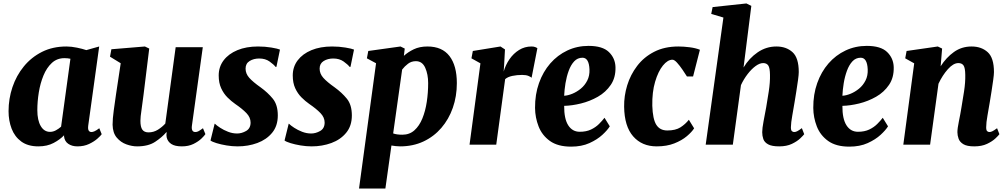

<svg xmlns="http://www.w3.org/2000/svg" viewBox="-20 -837 5830 1111"><path d="M490.5 -110Q488 -90 493.2 -81.5Q498.5 -73 509.5 -73Q516.5 -73 527 -77.5Q537.5 -82 554.5 -95L568.5 -60.5Q563 -52 544 -35Q525 -18 495.5 -4Q466 10 428 10Q396.5 10 375 -4.8Q353.5 -19.5 350.5 -48.5L351 -54.5Q327.5 -29.5 290.2 -9.8Q253 10 202 10Q141.5 10 103.2 -18Q65 -46 47.2 -92.5Q29.5 -139 29.5 -193.5Q29.5 -265.5 52 -332.5Q74.5 -399.5 117.8 -452.5Q161 -505.5 223 -536.8Q285 -568 364 -568Q393 -568 425.5 -561.2Q458 -554.5 479.5 -547L554 -568ZM387.5 -497Q371.5 -500.5 353 -500.5Q310 -500.5 280 -472.8Q250 -445 231.5 -400Q213 -355 204.5 -302.2Q196 -249.5 196 -199.5Q196 -141 215.8 -107.5Q235.5 -74 269.5 -74Q287 -74 303.2 -82.8Q319.5 -91.5 333.5 -104Z M773.5 10Q743.5 10 711 -1.8Q678.5 -13.5 655.5 -40.8Q632.5 -68 631.5 -115Q631.5 -149.5 638.2 -198Q645 -246.5 651.5 -292L678.5 -471L616.5 -509L624.5 -552L818.5 -568L843.5 -556L810.5 -288Q805.5 -244.5 799 -202.2Q792.5 -160 792.5 -138Q792.5 -102 803.8 -86.5Q815 -71 839.5 -71Q869 -71 893.8 -86.5Q918.5 -102 936.5 -122L996.5 -564H1153.5L1090.5 -110Q1085.5 -73 1110.5 -73Q1119 -73 1127.5 -77.2Q1136 -81.5 1154.5 -95L1168.5 -61Q1163.5 -52.5 1146 -35.5Q1128.5 -18.5 1099.8 -4.2Q1071 10 1032.5 10Q992 10 971 -4Q950 -18 944.5 -42Q941.5 -55 944.5 -71L942.5 -72Q918 -43 878 -16.5Q838 10 773.5 10Z M1579.5 -450H1574.5Q1564.5 -463.5 1540 -481Q1515.5 -498.5 1480 -498.5Q1448 -498.5 1424.5 -484Q1401 -469.5 1401 -440Q1401 -410.5 1422.5 -386.5Q1444 -362.5 1488 -331.5Q1529.5 -301.5 1558.5 -266Q1587.5 -230.5 1587.5 -169Q1587.5 -108.5 1554.8 -68.8Q1522 -29 1469 -9.5Q1416 10 1354.5 10Q1323 10 1290.5 4.5Q1258 -1 1232.8 -8.8Q1207.5 -16.5 1198 -24L1222 -121H1223.5Q1233.5 -111 1253.8 -97.8Q1274 -84.5 1299.8 -74.5Q1325.5 -64.5 1352 -64.5Q1378.5 -64.5 1404.2 -79.2Q1430 -94 1430 -128Q1430 -157.5 1406 -182.5Q1382 -207.5 1341 -235.5Q1318 -251.5 1296 -273.5Q1274 -295.5 1259.8 -326.5Q1245.5 -357.5 1245.5 -400.5Q1245.5 -450 1274 -487.8Q1302.5 -525.5 1353.8 -546.8Q1405 -568 1473 -568Q1513.5 -568 1550.8 -561.8Q1588 -555.5 1600 -550Z M2008 -450H2003Q1993 -463.5 1968.5 -481Q1944 -498.5 1908.5 -498.5Q1876.5 -498.5 1853 -484Q1829.5 -469.5 1829.5 -440Q1829.5 -410.5 1851 -386.5Q1872.5 -362.5 1916.5 -331.5Q1958 -301.5 1987 -266Q2016 -230.5 2016 -169Q2016 -108.5 1983.2 -68.8Q1950.5 -29 1897.5 -9.5Q1844.5 10 1783 10Q1751.5 10 1719 4.5Q1686.5 -1 1661.2 -8.8Q1636 -16.5 1626.5 -24L1650.5 -121H1652Q1662 -111 1682.2 -97.8Q1702.5 -84.5 1728.2 -74.5Q1754 -64.5 1780.5 -64.5Q1807 -64.5 1832.8 -79.2Q1858.5 -94 1858.5 -128Q1858.5 -157.5 1834.5 -182.5Q1810.5 -207.5 1769.5 -235.5Q1746.5 -251.5 1724.5 -273.5Q1702.5 -295.5 1688.2 -326.5Q1674 -357.5 1674 -400.5Q1674 -450 1702.5 -487.8Q1731 -525.5 1782.2 -546.8Q1833.5 -568 1901.5 -568Q1942 -568 1979.2 -561.8Q2016.5 -555.5 2028.5 -550Z M2057.5 254 2156 -471 2103 -499.5 2111 -542 2297.5 -568 2322 -556 2317 -514Q2340.5 -535.5 2374.2 -551.8Q2408 -568 2453.5 -568Q2538.5 -568 2581 -512.5Q2623.5 -457 2623.5 -356Q2623.5 -279.5 2600.2 -213.2Q2577 -147 2533.8 -96.8Q2490.5 -46.5 2430 -18.2Q2369.5 10 2295 10Q2283 10 2270.2 8.5Q2257.5 7 2245 5L2210 254ZM2255 -65Q2275 -57.5 2308 -57.5Q2349.5 -57.5 2378 -83Q2406.5 -108.5 2424 -151.5Q2441.5 -194.5 2449.5 -247.5Q2457.5 -300.5 2457.5 -356Q2457.5 -407 2440.5 -445Q2423.5 -483 2386.5 -483Q2360.5 -483 2341 -468.2Q2321.5 -453.5 2307 -434.5Z M2894.5 -423Q2905.5 -461.5 2928.2 -494.5Q2951 -527.5 2983.5 -547.8Q3016 -568 3055.5 -568Q3068.5 -568 3077.2 -564.5Q3086 -561 3089.5 -558L3056 -387Q3053 -391 3039 -397.2Q3025 -403.5 3001.5 -403.5Q2971.5 -403.5 2944.5 -397.8Q2917.5 -392 2903 -379L2851.5 0H2697L2760 -470.5L2708 -499.5L2716 -542L2876 -568L2902 -551L2897 -459.5Z M3508.5 -106Q3495.5 -84.5 3465.8 -57Q3436 -29.5 3390.8 -9Q3345.5 11.5 3284.5 11.5Q3208 11.5 3162.2 -21.2Q3116.5 -54 3096.5 -105.5Q3076.5 -157 3076 -212.5Q3075.5 -290.5 3098.8 -356Q3122 -421.5 3164 -469.8Q3206 -518 3262.8 -544.8Q3319.5 -571.5 3385.5 -571.5Q3466.5 -571.5 3503.2 -536Q3540 -500.5 3541.5 -448.5Q3543 -388 3514.2 -345.8Q3485.5 -303.5 3439.5 -277.2Q3393.5 -251 3341.5 -238.2Q3289.5 -225.5 3244.5 -224.5Q3244 -149.5 3268 -112Q3292 -74.5 3334.5 -74.5Q3372.5 -74.5 3399.8 -87.5Q3427 -100.5 3446 -119.5Q3465 -138.5 3478 -155.5ZM3350.5 -503Q3322 -503 3302.5 -482Q3283 -461 3270.8 -427.5Q3258.5 -394 3252.2 -355.8Q3246 -317.5 3244.5 -283Q3266 -284 3291.8 -294.5Q3317.5 -305 3340.8 -324Q3364 -343 3378.2 -371Q3392.5 -399 3391 -435.5Q3388 -503 3350.5 -503Z M3955 -394.5Q3944 -412 3928.5 -434.8Q3913 -457.5 3897.5 -474.5Q3882 -491.5 3871 -491.5Q3843.5 -491.5 3816 -457.8Q3788.5 -424 3770.8 -364Q3753 -304 3754.5 -225Q3757 -147.5 3777.8 -114.8Q3798.5 -82 3841.5 -82Q3889 -82 3917.5 -100.2Q3946 -118.5 3966 -144L3996.5 -94.5Q3983.5 -73.5 3954.5 -49Q3925.5 -24.5 3881.8 -7.2Q3838 10 3780 10Q3694.5 10 3643.8 -48Q3593 -106 3591.5 -219.5Q3590.5 -281.5 3609.2 -343Q3628 -404.5 3666.8 -455.5Q3705.5 -506.5 3765.2 -537.2Q3825 -568 3905.5 -568Q3935.5 -568 3970.8 -563.5Q4006 -559 4030 -549L3990.5 -394.5Z M4282.5 -446.5Q4315 -500.5 4364.2 -534.2Q4413.5 -568 4472.5 -568Q4529.5 -568 4565.8 -535.2Q4602 -502.5 4602 -420Q4602 -405.5 4597.8 -374.5Q4593.5 -343.5 4588 -308.8Q4582.5 -274 4578 -247Q4572 -209.5 4564.5 -168.5Q4557 -127.5 4556.5 -100.5Q4556.5 -82.5 4562.8 -77.8Q4569 -73 4575.5 -73Q4584 -73 4593.2 -77.8Q4602.5 -82.5 4620 -95.5L4633.5 -60.5Q4628.5 -53.5 4610.5 -36.2Q4592.5 -19 4562.2 -4.5Q4532 10 4489 10Q4446 10 4424.8 -1.8Q4403.5 -13.5 4397 -32.2Q4390.5 -51 4390.5 -72Q4390.5 -94 4398.2 -134.8Q4406 -175.5 4413.5 -216Q4420.5 -256 4428.5 -308.5Q4436.5 -361 4435.5 -403.5Q4435 -444.5 4425.5 -458.2Q4416 -472 4396 -472Q4375.5 -472 4351.8 -454.5Q4328 -437 4305.8 -408Q4283.5 -379 4267.5 -344.5L4220.5 0H4063.5L4166 -735.5L4095.5 -756.5L4103.5 -796L4299 -817L4327.5 -803Z M5118.5 -106Q5105.5 -84.5 5075.8 -57Q5046 -29.5 5000.8 -9Q4955.5 11.5 4894.5 11.5Q4818 11.5 4772.2 -21.2Q4726.5 -54 4706.5 -105.5Q4686.5 -157 4686 -212.5Q4685.5 -290.5 4708.8 -356Q4732 -421.5 4774 -469.8Q4816 -518 4872.8 -544.8Q4929.5 -571.5 4995.5 -571.5Q5076.5 -571.5 5113.2 -536Q5150 -500.5 5151.5 -448.5Q5153 -388 5124.2 -345.8Q5095.5 -303.5 5049.5 -277.2Q5003.5 -251 4951.5 -238.2Q4899.5 -225.5 4854.5 -224.5Q4854 -149.5 4878 -112Q4902 -74.5 4944.5 -74.5Q4982.5 -74.5 5009.8 -87.5Q5037 -100.5 5056 -119.5Q5075 -138.5 5088 -155.5ZM4960.5 -503Q4932 -503 4912.5 -482Q4893 -461 4880.8 -427.5Q4868.5 -394 4862.2 -355.8Q4856 -317.5 4854.5 -283Q4876 -284 4901.8 -294.5Q4927.5 -305 4950.8 -324Q4974 -343 4988.2 -371Q5002.5 -399 5001 -435.5Q4998 -503 4960.5 -503Z M5423 -453.5Q5455.5 -504.5 5500 -536.2Q5544.5 -568 5602 -568Q5659 -568 5695.2 -535.2Q5731.5 -502.5 5731.5 -420Q5731.5 -405.5 5727.2 -374.5Q5723 -343.5 5717.5 -308.8Q5712 -274 5707.5 -247Q5701.5 -209.5 5694 -168.5Q5686.5 -127.5 5686.5 -100.5Q5686.5 -82.5 5692.5 -77.8Q5698.5 -73 5705 -73Q5713.5 -73 5723 -77.8Q5732.5 -82.5 5749.5 -95L5763 -60.5Q5758 -53 5740 -36Q5722 -19 5691.5 -4.5Q5661 10 5617.5 10Q5575 10 5554.2 -2.8Q5533.5 -15.5 5526.8 -34.5Q5520 -53.5 5520 -72Q5520 -94 5528.5 -134.8Q5537 -175.5 5543.5 -216Q5550.5 -256 5558.5 -308.5Q5566.5 -361 5565.5 -403.5Q5565 -444.5 5555.5 -458.2Q5546 -472 5525.5 -472Q5496.5 -472 5465 -436.8Q5433.5 -401.5 5410.5 -352.5L5362 0H5207L5270 -470.5L5218 -499.5L5226 -542L5406.5 -568L5431.5 -556Z"/></svg>

Font: Merriweather Black
Style: Italic
Weight: 900
Italic angle: -7.8°
Designer: Eben Sorkin
Foundry: Eben Sorkin
Version: Version 2.200;gftools[0.9.31]